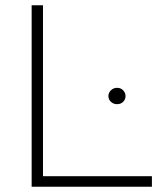

<svg xmlns="http://www.w3.org/2000/svg" viewBox="-20 -708 615 728"><path d="M100 -688H143V-40H556V0H100ZM391 -344Q391 -356 400.5 -365.5Q410 -375 424 -375Q438 -375 447 -365.5Q456 -356 456 -344Q456 -331 447 -322Q438 -313 424 -313Q410 -313 400.5 -322Q391 -331 391 -344Z"/></svg>

Font: Roundo Light
Style: Regular
Weight: 300
Designer: Namrata Goyal (Gurmukhi), Shiva Nallaperumal (Latin)
Foundry: Indian Type Foundry
Version: Version 1.000;PS 1.0;hotconv 1.0.88;makeotf.lib2.5.647800